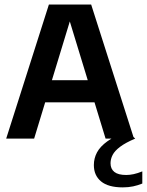

<svg xmlns="http://www.w3.org/2000/svg" viewBox="-20 -615 652 852"><path d="M7.5 0 197 -595H384.5L574.5 0H448.5L283 -542H296.5L131.5 0ZM129 -161 155 -259H426L452 -161ZM525 216.5Q460.5 216.5 428.5 190Q396.5 163.5 396.5 117.5Q396.5 87.5 410.5 61.2Q424.5 35 456.8 11.8Q489 -11.5 543.5 -33.5L580 0Q536.5 18.5 512.8 36.5Q489 54.5 479.8 72.5Q470.5 90.5 470.5 109.5Q470.5 134.5 487.5 148Q504.5 161.5 540 161.5Q555.5 161.5 573 157.8Q590.5 154 611.5 145.5V199.5Q592 207.5 570.8 212Q549.5 216.5 525 216.5Z"/></svg>

Font: Encode Sans SC SemiCondensed SemiBold
Style: Regular
Weight: 600
Width: 4
Designer: Multiple Designers
Foundry: Impallari Type
Version: Version 3.002